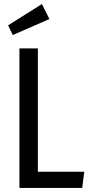

<svg xmlns="http://www.w3.org/2000/svg" viewBox="-20 -928 446 948"><path d="M167 -80H396L386 0H76V-689H167ZM224 -834 43 -755 20 -803 187 -908Z"/></svg>

Font: Fira Sans Compressed
Style: Regular
Weight: 400
Width: 1
Designer: bBox Type GmbH & Carrois Corporate GbR & Edenspiekermann AG
Foundry: bBox Type GmbH & Carrois Corporate GbR & Edenspiekermann AG
Version: Version 4.301